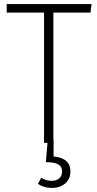

<svg xmlns="http://www.w3.org/2000/svg" viewBox="-20 -704 480 946"><path d="M243 -642V-16H244V67Q286 71 306.5 89.5Q327 108 327 140Q327 178 301 200Q275 222 236 222Q196 222 167 202L183 172Q207 187 235 187Q257 187 271.5 175Q286 163 286 140Q286 117 267 106Q248 95 206 95L214 0H197V-642H13V-684H431L426 -642Z"/></svg>

Font: Fira Sans Condensed ExtraLight
Style: Regular
Weight: 275
Width: 3
Designer: Carrois Corporate & Edenspiekermann AG
Foundry: Carrois Corporate GbR & Edenspiekermann AG
Version: Version 4.203